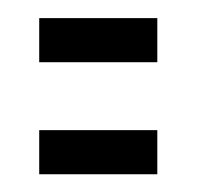

<svg xmlns="http://www.w3.org/2000/svg" viewBox="-20 -439 217 212"><path d="M23.3 -370.3V-419H153.7V-370.3ZM23.3 -246.6V-295.3H153.7V-246.6Z"/></svg>

Font: Marapfhont
Style: Book
Weight: 400
Version: Version 0.15